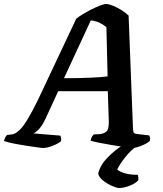

<svg xmlns="http://www.w3.org/2000/svg" viewBox="-59 -740 814 960"><path d="M158 0Q151 0 126 -3.5Q101 -7 68.5 -12Q36 -17 6.5 -23Q-23 -29 -39 -35Q-34 -55 -24 -65L-8 -67Q2 -67 14 -72Q26 -77 42 -93Q58 -109 79.5 -144.5Q101 -180 131 -241L322 -646Q332 -655 352.5 -667.5Q373 -680 396.5 -692Q420 -704 440.5 -712Q461 -720 472 -720Q484 -720 505.5 -711.5Q527 -703 548.5 -689.5Q570 -676 584 -662L606 -95Q607 -80 611 -75.5Q615 -71 627 -70L687 -63Q689 -60 690.5 -53Q692 -46 690 -35Q675 -22 647.5 -11Q620 0 602 0Q593 0 564 -4.5Q535 -9 499 -15Q463 -21 433 -27Q403 -33 394 -37Q396 -48 400.5 -55.5Q405 -63 410 -68L434 -69Q457 -70 471.5 -81Q486 -92 485 -133L480 -284H232L167 -143Q150 -108 132.5 -91Q115 -74 107 -73L242 -62Q249 -51 246 -34Q237 -26 220.5 -18Q204 -10 186.5 -5Q169 0 158 0ZM261 -349Q337 -349 393.5 -351.5Q450 -354 479 -358L473 -604Q437 -634 395 -638ZM536 200Q525 200 502 190Q479 180 458 164Q437 148 432 129Q441 87 477 49.5Q513 12 555 -14L635 -17Q595 10 566 47.5Q537 85 527 108Q542 120 567.5 127Q593 134 630 134Q631 139 632.5 145.5Q634 152 632 162Q617 178 588.5 189Q560 200 536 200Z"/></svg>

Font: Texturina
Style: Bold Italic
Weight: 700
Italic angle: -11°
Designer: Guillermo Torres Carreño
Foundry: Omnibus-Type
Version: Version 1.002; ttfautohint (v1.8.3)